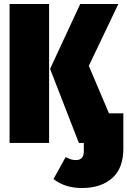

<svg xmlns="http://www.w3.org/2000/svg" viewBox="-20 -716 638 962"><path d="M28 0V-696H226V0ZM598 -148V29Q598 127 542 176.5Q486 226 391 226Q305 226 248 181L309 71Q325 79 335.5 82.5Q346 86 361 86Q400 86 400 42V0H375L231 -371L382 -696H573L425 -386L526 -148Z"/></svg>

Font: Fira Sans Extra Condensed Black
Style: Regular
Weight: 900
Width: 1
Designer: Carrois Corporate & Edenspiekermann AG
Foundry: Carrois Corporate GbR & Edenspiekermann AG
Version: Version 4.203